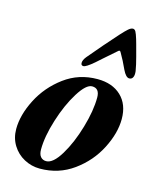

<svg xmlns="http://www.w3.org/2000/svg" viewBox="-108 -760 673 846"><g transform="rotate(15 229.0 -337.0)"><path d="M10 -128Q10 -192 46.5 -263.5Q83 -335 149 -384Q215 -433 300 -433Q368 -433 408 -395Q448 -357 448 -290Q448 -226 411.5 -154.5Q375 -83 308 -34.5Q241 14 155 14Q117 14 83.5 -4Q50 -22 30 -54.5Q10 -87 10 -128ZM319 -354Q319 -396 285 -396Q258 -396 223 -340Q188 -284 163.5 -206Q139 -128 139 -69Q139 -47 148.5 -36Q158 -25 174 -25Q205 -25 239 -81Q273 -137 296 -215.5Q319 -294 319 -354ZM418 -647 424 -626Q428 -611 438 -574Q448 -537 452 -512Q453 -508 453 -499Q453 -487 448 -479.5Q443 -472 433 -472Q418 -472 403 -503Q386 -541 366 -575Q363 -579 361 -579Q358 -579 354 -575L298 -526L271 -502Q236 -472 224 -472Q213 -472 213 -484Q213 -497 226 -513Q287 -586 342 -647Q361 -668 372.5 -678Q384 -688 393 -688Q401 -688 406 -679Q411 -670 418 -647Z"/></g></svg>

Font: EB Garamond
Style: Bold Italic
Weight: 700
Italic angle: -17.2°
Designer: Georg Duffner and Octavio Pardo
Foundry: Georg Duffner
Version: Version 1.000